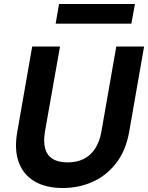

<svg xmlns="http://www.w3.org/2000/svg" viewBox="-20 -934 745 966"><path d="M296 12Q211 12 154 -21.5Q97 -55 74 -118.5Q51 -182 67 -271L142 -700H282L206 -271Q198 -222 207 -187.5Q216 -153 244.5 -135Q273 -117 320 -117Q366 -117 400.5 -134Q435 -151 458 -185.5Q481 -220 490 -271L565 -700H705L630 -271Q613 -175 563.5 -112Q514 -49 444.5 -18.5Q375 12 296 12ZM260 -815 277 -914H659L641 -815Z"/></svg>

Font: DM Sans 16pt ExtraBold
Style: Italic
Weight: 800
Italic angle: -10°
Version: Version 4.004;gftools[0.9.30]